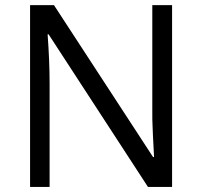

<svg xmlns="http://www.w3.org/2000/svg" viewBox="-20 -734 794 754"><path d="M655.8 0H561L170.9 -599.1H167Q174.8 -493.7 174.8 -405.8V0H98.1V-713.9H191.9L581.1 -117.2H585Q584 -130.4 580.6 -201.9Q577.1 -273.4 578.1 -304.2V-713.9H655.8Z"/></svg>

Font: f0_46825 
Style: Regular
Weight: 400
Foundry: Ascender Corporation
Version: Version 1.10